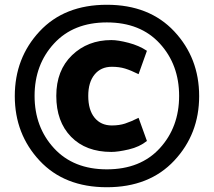

<svg xmlns="http://www.w3.org/2000/svg" viewBox="-20 -739 896 805"><path d="M815 -336Q815 -177 710.5 -65.5Q606 46 428 46Q250 46 146 -65.5Q42 -177 42 -336Q42 -496 146 -607.5Q250 -719 428 -719Q606 -719 710.5 -607.5Q815 -496 815 -336ZM125 -337Q125 -206 206.5 -117.5Q288 -29 428 -29Q569 -29 650 -117.5Q731 -206 731 -337Q731 -468 650 -556.5Q569 -645 428 -645Q288 -645 206.5 -556.5Q125 -468 125 -337ZM449 -459Q403 -459 376.5 -426.5Q350 -394 350 -337Q350 -278 376.5 -245.5Q403 -213 449 -213Q480 -213 504.5 -221Q529 -229 561 -245L596 -148Q565 -123 520 -112.5Q475 -102 447 -102Q340 -102 278 -165.5Q216 -229 216 -337Q216 -444 282 -507.5Q348 -571 447 -571Q475 -571 519 -559.5Q563 -548 596 -526L561 -428Q529 -444 504.5 -451.5Q480 -459 449 -459Z"/></svg>

Font: Palanquin Dark
Style: Regular
Weight: 400
Designer: Pria Ravichandran
Version: Version 1.001